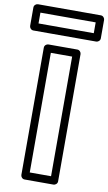

<svg xmlns="http://www.w3.org/2000/svg" viewBox="-192 -1145 691 1225"><g transform="rotate(10 154.0 -533.0)"><path d="M-25 -1041H333V-971H-25ZM-50 -1091C-60.7 -1091 -75 -1081.1 -75 -1066V-946C-75 -935.3 -65.1 -921 -50 -921H358C368.7 -921 383 -930.9 383 -946V-1066C383 -1076.7 373.1 -1091 358 -1091ZM223 -800V-25H85V-800ZM273 -825C273 -835.7 263.1 -850 248 -850H60C49.3 -850 35 -840.1 35 -825V0C35 10.7 44.9 25 60 25H248C258.7 25 273 15.1 273 0Z"/></g></svg>

Font: Hussar Techniczny
Style: Bold 
Weight: 700
Foundry: Cannot Into Space Fonts
Version: Version 0.77